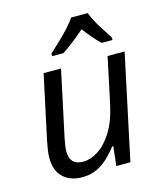

<svg xmlns="http://www.w3.org/2000/svg" viewBox="-115 -852 809 948"><g transform="rotate(-15 289.5 -378.0)"><path d="M189 10Q128 10 91.5 -24Q55 -58 55 -123Q55 -146 58.5 -166.5Q62 -187 66 -209L136 -536H225L153 -199Q144 -156 144 -132Q144 -100 160.5 -81.5Q177 -63 214 -63Q248 -63 287.5 -87Q327 -111 361 -164Q395 -217 414 -305L463 -536H550L436 0H364L375 -99H370Q351 -75 325.5 -49.5Q300 -24 266.5 -7Q233 10 189 10ZM198 -606V-619Q215 -635 243 -661Q271 -687 297.5 -715.5Q324 -744 338 -766H423Q438 -727 463 -687.5Q488 -648 507 -619V-606H452Q434 -622 413.5 -646Q393 -670 373 -697Q343 -670 312.5 -646.5Q282 -623 256 -606Z"/></g></svg>

Font: Manna Sans
Style: Italic
Weight: 400
Italic angle: -12°
Designer: Monotype Design Team
Foundry: Monotype Imaging Inc.
Version: Version 2.001.1; ttfautohint (v1.8.2)